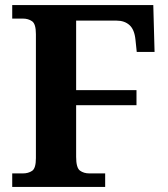

<svg xmlns="http://www.w3.org/2000/svg" viewBox="-20 -734 661 754"><path d="M28 0V-53H70Q91 -53 106 -63Q121 -73 121 -113V-600Q121 -640 106 -650.5Q91 -661 70 -661H28V-714H582L587 -530H517L512 -578Q508 -618 488.5 -635.5Q469 -653 438 -653H279V-380H516V-321H279V-118Q279 -75 294 -64Q309 -53 331 -53H393V0Z"/></svg>

Font: Noto Serif NP Hmong
Style: Regular
Weight: 400
Designer: Dalton Maag Ltd
Foundry: Dalton Maag Ltd
Version: Version 1.001